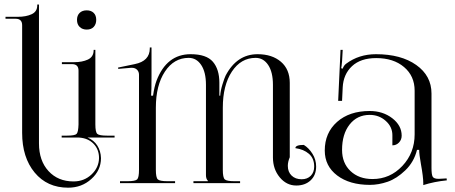

<svg xmlns="http://www.w3.org/2000/svg" viewBox="-20 -828 2057 868"><path d="M372.1 -781.2Q391.6 -781.2 403.3 -770Q415 -758.8 415 -738.3Q415 -718.8 403.8 -706.5Q392.6 -694.3 372.1 -694.3Q352.5 -694.3 340.3 -706.1Q328.1 -717.8 328.1 -738.3Q328.1 -757.8 339.8 -769.5Q351.6 -781.2 372.1 -781.2ZM156.2 -724.6V-179.7Q156.2 -101.6 199.2 -54.7Q242.2 -7.8 312.5 -7.8Q360.4 -7.8 393.6 -39.1Q426.8 -70.3 427.7 -113.3Q427.7 -152.3 403.3 -177.7Q378.9 -203.1 337.9 -206.1H258.8V-214.8H283.2Q318.4 -214.8 326.2 -222.7Q334 -230.5 335 -265.6V-508.8Q335 -538.1 305.7 -538.1H259.8V-546.9H315.4Q351.6 -546.9 377 -558.6Q402.3 -570.3 403.3 -598.6V-602.5H411.1V-519.5V-265.6Q411.1 -230.5 419.9 -222.7Q428.7 -214.8 463.9 -214.8H498V-206.1H376Q404.3 -194.3 419.9 -169.9Q435.5 -145.5 436.5 -113.3Q436.5 -57.6 392.6 -18.6Q349.6 20.5 288.1 20.5Q193.4 20.5 136.7 -47.9Q80.1 -116.2 80.1 -227.5V-713.9Q80.1 -743.2 50.8 -743.2H4.9V-752H60.5Q97.7 -752 123 -763.7Q148.4 -775.4 148.4 -803.7V-807.6H156.2Z M608.4 -60.5V-490.2Q608.4 -503.9 599.6 -512.7Q590.8 -521.5 576.2 -521.5Q574.2 -521.5 572.3 -521.5L514.6 -516.6L513.7 -522.5L588.9 -538.1Q657.2 -551.8 657.2 -609.4V-613.3H665V-485.4Q665 -415 663.1 -395.5H671.9Q677.7 -436.5 687.5 -462.9Q733.4 -583 841.8 -583Q913.1 -583 942.4 -548.8Q971.7 -514.6 971.7 -454.1V-395.5H975.6Q976.6 -417 985.8 -446.8Q995.1 -476.6 1000 -486.3Q1050.8 -583 1144.5 -583Q1210 -583 1250 -548.8Q1290 -514.6 1290 -453.1V-117.2Q1281.2 -96.7 1281.2 -78.1Q1281.2 -50.8 1298.3 -34.2Q1315.4 -17.6 1343.8 -17.6Q1369.1 -17.6 1384.8 -33.2Q1400.4 -48.8 1400.4 -75.2Q1400.4 -112.3 1376.5 -132.8Q1352.5 -153.3 1315.4 -158.2Q1315.4 -172.9 1353.5 -172.9Q1376 -159.2 1392.6 -132.8Q1409.2 -106.4 1409.2 -75.2Q1409.2 -36.1 1384.3 -12.7Q1359.4 10.7 1319.3 10.7Q1275.4 10.7 1244.6 -26.4Q1213.9 -63.5 1213.9 -116.2V-444.3Q1213.9 -502 1192.4 -534.2Q1170.9 -566.4 1135.7 -566.4Q1069.3 -566.4 1028.3 -504.4Q987.3 -442.4 987.3 -340.8V-60.5Q987.3 -25.4 996.1 -17.1Q1004.9 -8.8 1040 -8.8H1065.4V0H854.5V-8.8H919.9V-10.7Q911.1 -19.5 911.1 -36.1V-444.3Q911.1 -502 889.6 -534.2Q868.2 -566.4 833 -566.4Q766.6 -566.4 725.6 -504.4Q684.6 -442.4 684.6 -340.8V-60.5Q684.6 -25.4 693.4 -17.1Q702.1 -8.8 737.3 -8.8H771.5V0H522.5V-8.8H556.6Q591.8 -8.8 600.1 -17.1Q608.4 -25.4 608.4 -60.5Z M1854.5 -418Q1854.5 -484.4 1806.6 -524.9Q1758.8 -565.4 1680.7 -565.4Q1610.4 -565.4 1571.3 -528.8Q1532.2 -492.2 1529.3 -432.6L1526.4 -372.1H1508.8L1519.5 -602.5H1529.3L1526.4 -550.8Q1524.4 -527.3 1522.5 -519.5L1529.3 -517.6Q1534.2 -532.2 1544.9 -540Q1602.5 -583 1679.7 -583Q1793 -583 1861.8 -534.2Q1930.7 -485.4 1930.7 -405.3V-69.3Q1930.7 -39.1 1936 -29.3Q1941.4 -19.5 1962.9 -19.5L1982.4 -20.5L1999 -21.5L2000 -12.7Q1942.4 -6.8 1893.6 8.8V1Q1893.6 -28.3 1882.8 -86.9Q1875 -130.9 1875 -150.4H1865.2Q1851.6 -95.7 1812.5 -58.1Q1773.4 -20.5 1732.4 -6.3Q1691.4 7.8 1652.3 7.8Q1560.5 7.8 1504.4 -34.7Q1448.2 -77.1 1448.2 -147.5Q1448.2 -227.5 1503.9 -276.9Q1559.6 -326.2 1651.4 -326.2Q1710.9 -326.2 1753.4 -293.5Q1795.9 -260.7 1795.9 -214.8Q1795.9 -196.3 1783.7 -183.6Q1771.5 -170.9 1753.9 -170.9V-216.8Q1753.9 -254.9 1723.6 -281.7Q1693.4 -308.6 1651.4 -308.6Q1594.7 -308.6 1560.5 -265.1Q1526.4 -221.7 1526.4 -150.4Q1526.4 -90.8 1564.5 -54.7Q1602.5 -18.6 1664.1 -18.6Q1743.2 -18.6 1798.8 -77.6Q1854.5 -136.7 1854.5 -220.7Z"/></svg>

Font: FoglihtenNo07
Style: Regular
Weight: 500
Designer: gluk (gluksza@wp.pl)
Foundry: gluk (gluksza@wp.pl)
Version: Version 0.871